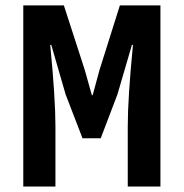

<svg xmlns="http://www.w3.org/2000/svg" viewBox="-20 -680 670 700"><path d="M64.9 0V-660.2H212.9L289.1 -424.8L314.9 -333H317.9L342.8 -424.8L417 -660.2H564.9V0H445.8V-220.2Q445.8 -321.8 464.8 -516.1H460.9L408.2 -335.9L347.2 -175.8H280.8L219.2 -335.9L167 -516.1H163.1Q182.1 -321.8 182.1 -220.2V0Z"/></svg>

Font: Office Code Pro D Bold
Style: Regular
Weight: 700
Designer: Nathan Rutzky & Paul D. Hunt
Foundry: Adobe Systems Incorporated
Version: Version 1.004;PS 001.004;hotconv 1.0.70;makeotf.lib2.5.58329